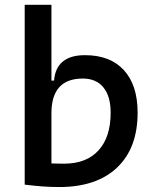

<svg xmlns="http://www.w3.org/2000/svg" viewBox="-20 -752 626 782"><path d="M80.6 0V-732.4H189.5V-423.8H200.2Q208.5 -527.3 326.2 -527.3Q428.7 -527.3 484.6 -466.3Q540.5 -405.3 540.5 -293Q540.5 -148.9 457 -69.6Q373.5 9.8 220.7 9.8Q185.1 9.8 150.4 7.1Q115.7 4.4 80.6 0ZM189.5 -291V-86.4Q202.6 -85.9 215.6 -85.7Q228.5 -85.4 241.2 -85.4Q332 -85.4 381.3 -139.6Q430.7 -193.8 430.7 -293Q430.7 -359.9 401.1 -396Q371.6 -432.1 317.4 -432.1Q189.5 -432.1 189.5 -291Z"/></svg>

Font: Caskaydia Cove Medium
Style: Regular
Weight: 500
Monospace: yes
Designer: Aaron Bell
Foundry: Saja Typeworks
Version: Version 4.300; ttfautohint (v1.8.3)